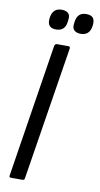

<svg xmlns="http://www.w3.org/2000/svg" viewBox="-92 -860 467 901"><g transform="rotate(10 141.5 -409.0)"><path d="M28 0Q19 0 21 -10L121 -645Q124 -655 132 -655H187Q196 -655 195 -645L94 -10Q93 0 84 0ZM233 -722Q213 -722 202 -732.5Q191 -743 195 -766L196 -774Q202 -818 244 -818Q266 -818 275.5 -807.5Q285 -797 283 -774L282 -766Q275 -722 233 -722ZM116 -722Q95 -722 85 -732.5Q75 -743 77 -766L78 -774Q85 -818 127 -818Q148 -818 158.5 -807.5Q169 -797 165 -774L164 -766Q158 -722 116 -722Z"/></g></svg>

Font: Sofia Sans Extra Condensed Medium
Style: Italic
Weight: 500
Italic angle: -9°
Version: Version 4.100